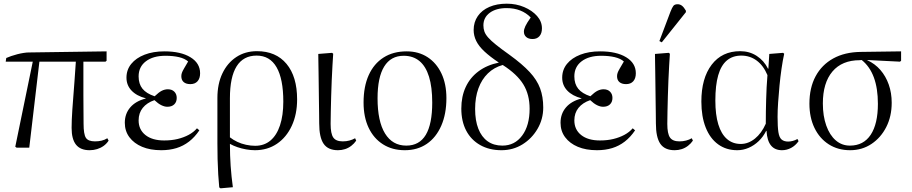

<svg xmlns="http://www.w3.org/2000/svg" viewBox="-20 -802 4954 1043"><path d="M467 14Q417 14 393 -16Q369 -46 369 -107Q369 -128 370 -152.5Q371 -177 373 -206.5Q375 -236 378 -273.5Q381 -311 384.5 -359Q388 -407 392 -467H194L139 0H70L63 -5L158 -467H11L14 -487Q25 -492 41 -497.5Q57 -503 74.5 -507.5Q92 -512 108.5 -514.5Q125 -517 135 -517L559 -523V-472L553 -467H433Q433 -417 433 -372Q433 -327 433 -285.5Q433 -244 433.5 -205.5Q434 -167 434 -130Q434 -73 446.5 -53.5Q459 -34 496 -34Q515 -34 532 -38Q549 -42 563 -51L570 -38Q559 -21 543 -9.5Q527 2 507.5 8Q488 14 467 14Z M856 14Q796 14 752 -4.5Q708 -23 683 -56.5Q658 -90 658 -135Q658 -184 687.5 -218.5Q717 -253 772 -267V-268Q722 -281 694.5 -310Q667 -339 667 -380Q667 -423 693 -455Q719 -487 765.5 -505Q812 -523 873 -523Q962 -523 1014.5 -491Q1067 -459 1067 -404Q1067 -376 1053 -360.5Q1039 -345 1014 -345Q991 -345 978 -356Q965 -367 965 -388Q965 -397 968 -406Q971 -415 979.5 -429.5Q988 -444 1002 -468Q984 -484 952.5 -491.5Q921 -499 879 -499Q812 -499 772.5 -469Q733 -439 733 -387Q733 -346 754 -320Q775 -294 820 -279Q843 -301 859 -309Q875 -317 892 -317Q914 -317 927 -304Q940 -291 940 -270Q940 -248 926.5 -235Q913 -222 889 -222Q874 -222 856.5 -230.5Q839 -239 819 -258Q778 -244 755.5 -216Q733 -188 733 -148Q733 -98 770 -68.5Q807 -39 872 -39Q912 -39 945 -47Q978 -55 1005 -69.5Q1032 -84 1050 -105L1063 -94Q1038 -57 1007 -33Q976 -9 938.5 2.5Q901 14 856 14Z M1178 221 1171 216Q1168 186 1165.5 146Q1163 106 1162 62Q1161 18 1161 -24V-270Q1161 -346 1188 -403Q1215 -460 1263.5 -492Q1312 -524 1376 -524Q1479 -524 1536.5 -455Q1594 -386 1594 -262Q1594 -181 1565 -118.5Q1536 -56 1484.5 -21Q1433 14 1365 14Q1342 14 1317 9.5Q1292 5 1270 -2.5Q1248 -10 1230 -20H1229Q1229 11 1230 41Q1231 71 1233 100Q1235 129 1238 157.5Q1241 186 1245 215ZM1366 -10Q1415 -10 1449 -38.5Q1483 -67 1501 -121Q1519 -175 1519 -250Q1519 -373 1482.5 -436.5Q1446 -500 1374 -500Q1302 -500 1265.5 -442Q1229 -384 1229 -268V-56Q1247 -42 1269 -31.5Q1291 -21 1316.5 -15.5Q1342 -10 1366 -10Z M1816 14Q1762 14 1738 -21Q1714 -56 1714 -132Q1714 -153 1713.5 -185Q1713 -217 1712.5 -255.5Q1712 -294 1711.5 -333.5Q1711 -373 1710.5 -408.5Q1710 -444 1709.5 -470.5Q1709 -497 1709 -509L1784 -515L1790 -510Q1788 -483 1786 -445Q1784 -407 1782 -364.5Q1780 -322 1779 -279Q1778 -236 1777 -197Q1776 -158 1776 -129Q1776 -76 1790.5 -55Q1805 -34 1842 -34Q1861 -34 1878 -38.5Q1895 -43 1909 -51L1915 -38Q1904 -22 1888.5 -10Q1873 2 1854.5 8Q1836 14 1816 14Z M2179 14Q2111 14 2060.5 -18Q2010 -50 1982.5 -108Q1955 -166 1955 -245Q1955 -332 1983 -394Q2011 -456 2063.5 -489.5Q2116 -523 2189 -523Q2254 -523 2302.5 -491.5Q2351 -460 2378 -403Q2405 -346 2405 -269Q2405 -183 2377 -119Q2349 -55 2298.5 -20.5Q2248 14 2179 14ZM2187 -11Q2258 -11 2293 -69.5Q2328 -128 2328 -245Q2328 -329 2310.5 -385.5Q2293 -442 2258.5 -470.5Q2224 -499 2173 -499Q2103 -499 2067 -440.5Q2031 -382 2031 -268Q2031 -143 2071.5 -77Q2112 -11 2187 -11Z M2704 14Q2638 14 2588.5 -14Q2539 -42 2512.5 -92.5Q2486 -143 2486 -212Q2486 -278 2510 -329.5Q2534 -381 2580 -415Q2626 -449 2690 -462Q2642 -494 2611.5 -522.5Q2581 -551 2567 -579.5Q2553 -608 2553 -639Q2553 -682 2575.5 -714.5Q2598 -747 2638.5 -764.5Q2679 -782 2733 -782Q2784 -782 2827.5 -763.5Q2871 -745 2897.5 -715Q2924 -685 2924 -648Q2924 -621 2910.5 -605.5Q2897 -590 2873 -590Q2851 -590 2838.5 -601Q2826 -612 2826 -630Q2826 -643 2834 -660Q2842 -677 2863 -707Q2839 -732 2806 -745Q2773 -758 2732 -758Q2675 -758 2640.5 -732.5Q2606 -707 2606 -664Q2606 -646 2611.5 -630.5Q2617 -615 2632 -598Q2647 -581 2675 -558.5Q2703 -536 2748 -504Q2817 -454 2857 -411Q2897 -368 2914 -322Q2931 -276 2931 -218Q2931 -155 2900 -102Q2869 -49 2818 -17.5Q2767 14 2704 14ZM2709 -11Q2776 -11 2816.5 -65.5Q2857 -120 2857 -211Q2857 -288 2823 -343.5Q2789 -399 2711 -449Q2664 -436 2630.5 -403.5Q2597 -371 2579 -322Q2561 -273 2561 -210Q2561 -147 2578.5 -102.5Q2596 -58 2629 -34.5Q2662 -11 2709 -11Z M3223 14Q3163 14 3119 -4.5Q3075 -23 3050 -56.5Q3025 -90 3025 -135Q3025 -184 3054.5 -218.5Q3084 -253 3139 -267V-268Q3089 -281 3061.5 -310Q3034 -339 3034 -380Q3034 -423 3060 -455Q3086 -487 3132.5 -505Q3179 -523 3240 -523Q3329 -523 3381.5 -491Q3434 -459 3434 -404Q3434 -376 3420 -360.5Q3406 -345 3381 -345Q3358 -345 3345 -356Q3332 -367 3332 -388Q3332 -397 3335 -406Q3338 -415 3346.5 -429.5Q3355 -444 3369 -468Q3351 -484 3319.5 -491.5Q3288 -499 3246 -499Q3179 -499 3139.5 -469Q3100 -439 3100 -387Q3100 -346 3121 -320Q3142 -294 3187 -279Q3210 -301 3226 -309Q3242 -317 3259 -317Q3281 -317 3294 -304Q3307 -291 3307 -270Q3307 -248 3293.5 -235Q3280 -222 3256 -222Q3241 -222 3223.5 -230.5Q3206 -239 3186 -258Q3145 -244 3122.5 -216Q3100 -188 3100 -148Q3100 -98 3137 -68.5Q3174 -39 3239 -39Q3279 -39 3312 -47Q3345 -55 3372 -69.5Q3399 -84 3417 -105L3430 -94Q3405 -57 3374 -33Q3343 -9 3305.5 2.5Q3268 14 3223 14Z M3645 14Q3591 14 3567 -21Q3543 -56 3543 -132Q3543 -153 3542.5 -185Q3542 -217 3541.5 -255.5Q3541 -294 3540.5 -333.5Q3540 -373 3539.5 -408.5Q3539 -444 3538.5 -470.5Q3538 -497 3538 -509L3613 -515L3619 -510Q3617 -483 3615 -445Q3613 -407 3611 -364.5Q3609 -322 3608 -279Q3607 -236 3606 -197Q3605 -158 3605 -129Q3605 -76 3619.5 -55Q3634 -34 3671 -34Q3690 -34 3707 -38.5Q3724 -43 3738 -51L3744 -38Q3733 -22 3717.5 -10Q3702 2 3683.5 8Q3665 14 3645 14ZM3575 -572 3562 -579 3622 -738Q3631 -761 3638 -770Q3645 -779 3661 -779Q3674 -779 3684.5 -771Q3695 -763 3706 -744V-736Z M3985 14Q3925 14 3881 -18Q3837 -50 3813.5 -109.5Q3790 -169 3790 -250Q3790 -377 3846 -450.5Q3902 -524 4001 -524Q4051 -524 4090.5 -498.5Q4130 -473 4152 -429H4154L4159 -509L4234 -515L4240 -510Q4232 -474 4225.5 -429Q4219 -384 4214.5 -337Q4210 -290 4207 -246Q4204 -202 4204 -167Q4204 -113 4208.5 -84Q4213 -55 4226 -44Q4239 -33 4262 -33Q4273 -33 4286.5 -36.5Q4300 -40 4312 -47L4318 -35Q4301 -11 4277.5 1.5Q4254 14 4228 14Q4189 14 4168 -12Q4147 -38 4144 -91H4142Q4126 -59 4101.5 -35.5Q4077 -12 4047 1Q4017 14 3985 14ZM4004 -20Q4045 -20 4081 -49Q4117 -78 4140 -130Q4140 -165 4140.5 -197.5Q4141 -230 4142 -262.5Q4143 -295 4144.5 -327.5Q4146 -360 4149 -394Q4127 -446 4090.5 -473Q4054 -500 4007 -500Q3960 -500 3928.5 -473.5Q3897 -447 3881.5 -393Q3866 -339 3866 -256Q3866 -179 3882 -126.5Q3898 -74 3929 -47Q3960 -20 4004 -20Z M4598 14Q4532 14 4482 -18Q4432 -50 4404.5 -107Q4377 -164 4377 -239Q4377 -325 4410.5 -387.5Q4444 -450 4506.5 -484.5Q4569 -519 4656 -520L4875 -523V-472L4869 -467L4691 -476V-475Q4733 -456 4762.5 -422Q4792 -388 4808 -342.5Q4824 -297 4824 -244Q4824 -170 4794.5 -112Q4765 -54 4714 -20Q4663 14 4598 14ZM4597 -11Q4671 -11 4710 -70Q4749 -129 4749 -238Q4749 -322 4727 -381.5Q4705 -441 4661 -476L4651 -475Q4554 -475 4502 -413.5Q4450 -352 4450 -240Q4450 -172 4468.5 -120Q4487 -68 4520 -39.5Q4553 -11 4597 -11Z"/></svg>

Font: Literata 60pt Light
Style: Regular
Weight: 300
Designer: Latin by Veronika Burian and Jose Scaglione. Greek by Irene Vlachou. Cyrillic by Vera Evstafieva.
Foundry: TypeTogether
Version: Version 3.103;gftools[0.9.29]